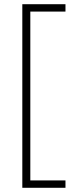

<svg xmlns="http://www.w3.org/2000/svg" viewBox="-20 -734 356 912"><path d="M291 158H86V-714H291V-679H124V123H291Z"/></svg>

Font: Noto Sans ExtraLight
Style: Regular
Weight: 200
Designer: Monotype Design Team
Foundry: Monotype Imaging Inc.
Version: Version 2.007